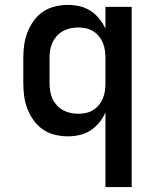

<svg xmlns="http://www.w3.org/2000/svg" viewBox="-20 -548 640 783"><path d="M410 215V-89Q400 -67 384.5 -48Q369 -29 349 -16Q329 -3 305 2.5Q281 8 257 8Q230 8 203.5 1.5Q177 -5 155 -20Q133 -35 117 -57.5Q101 -80 91.5 -105Q82 -130 78.5 -156.5Q75 -183 75 -210V-310Q75 -337 78.5 -363.5Q82 -390 91.5 -415Q101 -440 117 -462.5Q133 -485 155 -500Q177 -515 203.5 -521.5Q230 -528 257 -528Q281 -528 305 -522.5Q329 -517 349 -504Q369 -491 384.5 -472Q400 -453 410 -431V-520H517V215ZM299 -84Q315 -84 331 -87.5Q347 -91 360.5 -99.5Q374 -108 384 -120.5Q394 -133 400 -148Q406 -163 408 -178.5Q410 -194 410 -210V-310Q410 -326 408 -341.5Q406 -357 400 -372Q394 -387 384 -399.5Q374 -412 360.5 -420.5Q347 -429 331 -432.5Q315 -436 299 -436Q283 -436 267 -432.5Q251 -429 236.5 -421Q222 -413 211 -400.5Q200 -388 193.5 -373.5Q187 -359 184.5 -342.5Q182 -326 182 -310V-210Q182 -194 184.5 -177.5Q187 -161 193.5 -146.5Q200 -132 211 -119.5Q222 -107 236.5 -99Q251 -91 267 -87.5Q283 -84 299 -84Z"/></svg>

Font: Zed Mono Semibold Extended
Style: Regular
Weight: 600
Width: 7
Monospace: yes
Designer: Belleve Invis
Foundry: Belleve Invis
Version: Version 1.0.0; ttfautohint (v1.8.4)